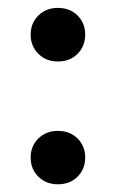

<svg xmlns="http://www.w3.org/2000/svg" viewBox="-20 -470 300 498"><path d="M130 -130.5Q161.5 -130.5 181.2 -110.8Q201 -91 201 -61.5Q201 -31.5 181.2 -11.8Q161.5 8 130 8Q99.5 8 79.5 -11.8Q59.5 -31.5 59.5 -61.5Q59.5 -91 79.5 -110.8Q99.5 -130.5 130 -130.5ZM130 -449.5Q161.5 -449.5 181.2 -429.8Q201 -410 201 -380Q201 -350.5 181.2 -330.5Q161.5 -310.5 130 -310.5Q99.5 -310.5 79.5 -330.5Q59.5 -350.5 59.5 -380Q59.5 -410 79.5 -429.8Q99.5 -449.5 130 -449.5Z"/></svg>

Font: Newsreader 16pt 16pt Medium
Style: Regular
Weight: 500
Version: Version 1.003